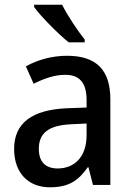

<svg xmlns="http://www.w3.org/2000/svg" viewBox="-20 -879 562 816"><path d="M244 -859H125V-849C152 -811 228 -734 272 -699H340V-711C311 -747 266 -814 244 -859ZM265 -642C200 -642 138 -624 90 -597L123 -523C167 -545 211 -561 257 -561C316 -561 348 -530 348 -453V-422L266 -419C116 -413 40 -356 40 -246C40 -144 100 -83 192 -83C271 -83 312 -110 353 -168H356L375 -93H449V-457C449 -582 389 -642 265 -642ZM285 -351 348 -354V-304C348 -212 296 -163 225 -163C177 -163 145 -188 145 -246C145 -310 182 -347 285 -351Z"/></svg>

Font: Noto Sans Kannada UI SemiCondensed Medium
Style: Regular
Weight: 500
Width: 4
Designer: Jelle Bosma - Monotype Design Team
Foundry: Monotype Imaging Inc.
Version: Version 2.005